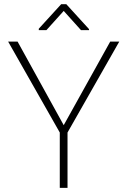

<svg xmlns="http://www.w3.org/2000/svg" viewBox="-20 -913 622 933"><path d="M412.6 -771.5V-766.6H373.5L289.6 -859.9L205.6 -766.6H168.5V-773.4L277.3 -892.6H302.2ZM289.6 -304.7 515.6 -710.9H559.6L308.1 -269V0H270.5V-269L19.5 -710.9H65.4Z"/></svg>

Font: Robert Sans ExtraLight
Style: Regular
Weight: 250
Designer: Christian Robertson (extended by Adam Twardoch)
Foundry: Google
Version: Version 12.135;April 2, 2019;FontCreator 11.5.0.2425 64-bit;